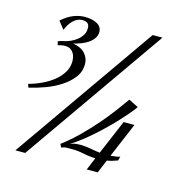

<svg xmlns="http://www.w3.org/2000/svg" viewBox="-91 -686 778 778"><g transform="rotate(15 297.5 -297.5)"><path d="M209 -72.3Q245.1 -99.6 278.3 -132.3Q311.5 -165 340.1 -198Q368.7 -231 392.1 -262.2Q415.5 -293.5 432.6 -317.9L473.1 -297.4Q466.3 -287.1 452.9 -271Q439.5 -254.9 421.6 -235.4Q403.8 -215.8 382.3 -194.6Q360.8 -173.3 337.9 -152.8Q314.9 -132.3 291.5 -114Q268.1 -95.7 246.1 -82.5Q260.3 -87.9 270.8 -88.9Q281.2 -89.8 288.1 -89.8Q310.1 -89.8 330.8 -85.7Q351.6 -81.5 372.1 -79.1L433.6 -224.1H479L417.5 -78.6Q429.7 -79.6 439.9 -81.1Q450.2 -82.5 457 -85.4L452.1 -67.9Q440.9 -64 430.4 -60.8Q419.9 -57.6 408.2 -55.7L384.8 0H338.9L360.8 -52.7Q335 -53.2 310.3 -58.6Q285.6 -64 262.2 -64Q250 -64 238.8 -64Q227.5 -64 215.8 -58.6ZM80.6 0H39.6L456.1 -595.2H497.1ZM19.5 -273.4Q48.8 -281.2 75.9 -294.2Q103 -307.1 123.8 -324.2Q144.5 -341.3 157 -362.3Q169.4 -383.3 169.4 -407.7Q169.4 -416 167.5 -425.3Q165.5 -434.6 160.4 -442.6Q155.3 -450.7 146.7 -455.8Q138.2 -460.9 125 -460.9Q117.2 -460.9 109.6 -459.5Q102.1 -458 95.2 -455.6L90.8 -471.2Q96.2 -473.6 101.8 -475.3Q107.4 -477.1 113.3 -478H113.8Q114.7 -478 115 -478.3Q115.2 -478.5 116.2 -478.5Q128.9 -481.4 142.8 -487.5Q156.7 -493.7 168.5 -503.2Q180.2 -512.7 187.7 -525.1Q195.3 -537.6 195.3 -553.2Q195.3 -568.8 187 -574.5Q178.7 -580.1 166.5 -580.1Q154.8 -580.1 145 -575.4Q135.3 -570.8 127 -562.7Q118.7 -554.7 112.3 -544.2Q106 -533.7 101.1 -522L75.7 -554.2Q103 -577.6 126.7 -586.4Q150.4 -595.2 172.4 -595.2Q204.6 -595.2 224.4 -583.7Q244.1 -572.3 244.1 -551.3Q244.1 -536.6 236.3 -524.9Q228.5 -513.2 215.8 -504.2Q203.1 -495.1 186.8 -488.8Q170.4 -482.4 153.8 -478.5Q187.5 -473.1 204.6 -454.1Q221.7 -435.1 221.7 -410.2Q221.7 -378.4 202.9 -353.8Q184.1 -329.1 155 -310.3Q126 -291.5 91.3 -278.8Q56.6 -266.1 24.9 -258.8Z"/></g></svg>

Font: Dynalight
Style: Regular
Weight: 400
Version: Version 1.000